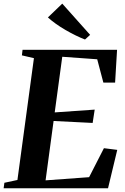

<svg xmlns="http://www.w3.org/2000/svg" viewBox="-34 -1010 673 1030"><path d="M-14.5 0 -10.5 -29.5 59.5 -44.5 148 -698 83.5 -713 87 -743H594L583.5 -567H520.5L487.5 -692L300 -705.5L259.5 -407L474 -422L463 -350.5L253.5 -361L210.5 -42.5L444 -59.5L523.5 -215L595 -206L545.5 0ZM422 -798Q398.5 -807 371.5 -820.2Q344.5 -833.5 317.2 -849.2Q290 -865 265.5 -882.5Q241 -900 223 -916.5L300 -990.5L449.5 -823Z"/></svg>

Font: Merriweather 96pt
Style: Bold Italic
Weight: 700
Italic angle: -7.8°
Version: Version 2.101